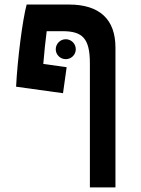

<svg xmlns="http://www.w3.org/2000/svg" viewBox="-20 -606 626 851"><path d="M378.4 224.6H491.7V-395C491.7 -520 421.9 -585.9 285.2 -585.9H98.1C79.6 -516.6 57.6 -344.7 51.3 -221.7L259.3 -192.9L275.4 -308.1L171.9 -322.8C176.3 -375 181.2 -424.3 187 -467.8H256.8C345.7 -467.8 378.4 -436 378.4 -325.2ZM271.5 -343.8C295.9 -343.8 315.9 -363.3 315.9 -387.7C315.9 -412.1 295.9 -432.1 271.5 -432.1C247.1 -432.1 227.1 -412.1 227.1 -387.7C227.1 -363.3 247.1 -343.8 271.5 -343.8Z"/></svg>

Font: Cascadia Mono SemiBold
Style: Regular
Weight: 600
Monospace: yes
Designer: Aaron Bell
Foundry: Saja Typeworks
Version: Version 2404.023